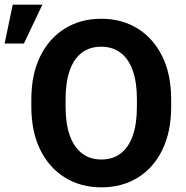

<svg xmlns="http://www.w3.org/2000/svg" viewBox="-84 -802 804 832"><path d="M657.7 -371.1V-339.4Q657.7 -231 619.4 -152.6Q581.1 -74.2 512.9 -32.2Q444.8 9.8 355.5 9.8Q266.6 9.8 198 -32.2Q129.4 -74.2 90.6 -152.6Q51.8 -231 51.8 -339.4V-371.1Q51.8 -479.5 90.3 -557.9Q128.9 -636.2 197.3 -678.5Q265.6 -720.7 354.5 -720.7Q443.8 -720.7 512.2 -678.5Q580.6 -636.2 619.1 -557.9Q657.7 -479.5 657.7 -371.1ZM509.3 -339.4V-372.1Q509.3 -446.3 491 -497.1Q472.7 -547.9 438 -573.7Q403.3 -599.6 354.5 -599.6Q305.2 -599.6 270.8 -573.7Q236.3 -547.9 218.3 -497.1Q200.2 -446.3 200.2 -372.1V-339.4Q200.2 -265.6 218.5 -214.6Q236.8 -163.6 271.5 -137.2Q306.2 -110.8 355.5 -110.8Q404.8 -110.8 439.2 -137.2Q473.6 -163.6 491.5 -214.6Q509.3 -265.6 509.3 -339.4ZM-64 -613.3 -28.8 -781.7H99.6L19.5 -613.3Z"/></svg>

Font: RobotoDEMO
Style: Regular
Weight: 400
Designer: Christian Robertson
Foundry: Google
Version: Version 2.136